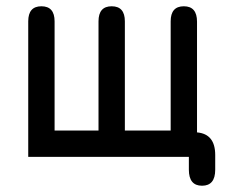

<svg xmlns="http://www.w3.org/2000/svg" viewBox="-20 -494 736 612"><path d="M294 -78V-426Q294 -474 336 -474Q378 -474 378 -426V-78H524V-426Q524 -474 566 -474Q608 -474 608 -425V-72Q666 -67 666 0V47Q666 98 624 98Q582 98 582 47V6H70V-426Q70 -474 112 -474Q154 -474 154 -426V-78Z"/></svg>

Font: Jura
Style: Bold
Weight: 700
Designer: Daniel Johnson, Alexei Vanyashin
Foundry: Daniel Johnson
Version: Version 5.103